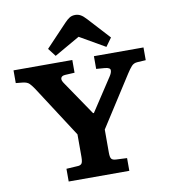

<svg xmlns="http://www.w3.org/2000/svg" viewBox="-100 -1043 1001 1129"><g transform="rotate(-10 400.0 -479.0)"><path d="M218 0V-76L284 -80Q300 -80 308.5 -88.5Q317 -97 317 -130V-264L119 -570Q105 -591 92.5 -604Q80 -617 53 -620L12 -624V-700H363V-624L307 -621Q286 -620 281 -607Q276 -594 293 -571L429 -371H434L562 -566Q576 -587 575.5 -602Q575 -617 544 -620L492 -624V-700H788V-624L738 -621Q716 -620 702.5 -605Q689 -590 673 -565L480 -264V-126Q480 -99 487 -89.5Q494 -80 515 -79L580 -76V0ZM271 -741 234 -789 361 -923Q378 -941 392 -949.5Q406 -958 426 -958Q442 -958 457 -950Q472 -942 491 -921L610 -791L574 -741L423 -828Z"/></g></svg>

Font: Literata 7pt
Style: Bold
Weight: 700
Designer: Latin by Veronika Burian and Jose Scaglione. Greek by Irene Vlachou. Cyrillic by Vera Evstafieva.
Foundry: TypeTogether
Version: Version 3.002